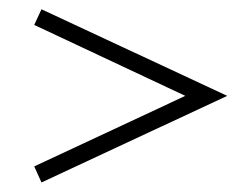

<svg xmlns="http://www.w3.org/2000/svg" viewBox="-20 -489 525 406"><path d="M67.7 -103.2 52.4 -137.1 371.8 -286.3 52.4 -436.3 67.7 -469.4 460.5 -286.3Z"/></svg>

Font: Playfair 5pt SemiExpanded Light ExtraBold
Style: Regular
Weight: 800
Version: Version 2.001;gftools[0.9.30]